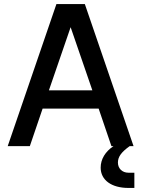

<svg xmlns="http://www.w3.org/2000/svg" viewBox="-20 -720 700 946"><path d="M529 0H539C499 27 476 64 476 106C476 167 529 206 613 206H642V131H613C582 131 561 110 561 81C561 53 577 30 619 0H638L398 -700H258L18 0H127L190 -185H466ZM221 -275 328 -586 435 -275Z"/></svg>

Font: Uncut Plan8
Style: Regular
Weight: 400
Designer: Kasper Nordkvist
Foundry: UNCUT.wtf
Version: Version 1.002;Glyphs 3.1.2 (3151)